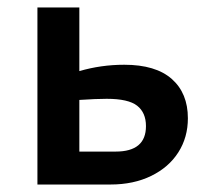

<svg xmlns="http://www.w3.org/2000/svg" viewBox="-20 -493 552 513"><path d="M482 -177Q482 -126 456.5 -86Q431 -46 384 -23Q337 0 275 0H80V-473H192V-303Q250 -320 312 -320Q396 -320 439 -282Q482 -244 482 -177ZM370 -156Q370 -192 346.5 -210.5Q323 -229 265 -229Q238 -229 192 -226V-88H289Q370 -88 370 -156Z"/></svg>

Font: Ysabeau SC
Style: Bold
Weight: 700
Designer: Christian Thalmann (Catharsis Fonts)
Version: Version 0.003